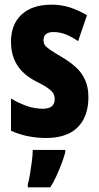

<svg xmlns="http://www.w3.org/2000/svg" viewBox="-20 -580 424 821"><path d="M358 -165Q358 -108 336.5 -68.5Q315 -29 275 -9.5Q235 10 177 10Q138 10 100 2.5Q62 -5 27 -21V-159Q56 -141 91.5 -128Q127 -115 163 -115Q189 -115 201.5 -125.5Q214 -136 214 -157Q214 -168 209 -178.5Q204 -189 186.5 -202Q169 -215 132 -233Q98 -251 74.5 -275Q51 -299 39 -330.5Q27 -362 27 -401Q27 -476 72.5 -518Q118 -560 200 -560Q242 -560 278 -548.5Q314 -537 352 -515L314 -404Q290 -421 263.5 -432Q237 -443 208 -443Q188 -443 177 -434.5Q166 -426 166 -408Q166 -396 171.5 -387.5Q177 -379 194.5 -367Q212 -355 246 -335Q280 -315 305 -292Q330 -269 344 -238Q358 -207 358 -165ZM259 72Q252 97 242 123Q232 149 220.5 174Q209 199 195 221H99V208Q104 190 108.5 163Q113 136 116.5 108.5Q120 81 120 61H259Z"/></svg>

Font: Noto Sans Khmer ExtraCondensed ExtraBold
Style: Regular
Weight: 800
Width: 2
Designer: Danh Hong and the Monotype Design Team
Foundry: Monotype Imaging Inc.
Version: Version 2.004